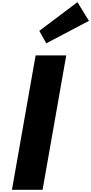

<svg xmlns="http://www.w3.org/2000/svg" viewBox="-20 -1748 839 1768"><path d="M342 -1464 406 -1349 799 -1556 693 -1728ZM590 -1238H308L90 0H372Z"/></svg>

Font: Hussar Dziwak
Style: Kur
Weight: 400
Version: Version 1.022